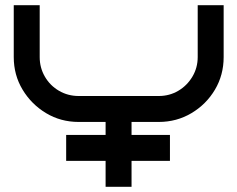

<svg xmlns="http://www.w3.org/2000/svg" viewBox="-20 -720 915 740"><path d="M842 -500Q842 -431 808.5 -374.5Q775 -318 718 -284Q661 -250 592 -250H487V-200H635V-100H487V0H387V-100H235V-200H387V-250H283Q214 -250 157.5 -284Q101 -318 67 -374.5Q33 -431 33 -500V-700H133V-500Q133 -459 153 -424.5Q173 -390 207.5 -370Q242 -350 283 -350H592Q633 -350 667 -370Q701 -390 721.5 -424.5Q742 -459 742 -500V-700H842Z"/></svg>

Font: Bruno Ace
Style: Regular
Weight: 400
Version: Version 1.100; ttfautohint (v1.8.4.7-5d5b);gftools[0.9.27]